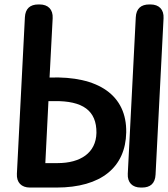

<svg xmlns="http://www.w3.org/2000/svg" viewBox="-20 -806 758 864"><path d="M548 -210C551 -377 423 -465 203 -457L217 -724C219 -763 197 -786 158 -786H153C115 -786 94 -767 92 -728L56 -24C54 15 76 38 115 38H234C436 38 545 -54 548 -210ZM184 -72 198 -351H223C353 -353 415 -308 414 -208C412 -118 342 -72 239 -72ZM614 38H619C657 38 678 19 680 -20L716 -724C718 -763 696 -786 657 -786H652C614 -786 593 -767 591 -728L555 -24C553 15 575 38 614 38Z"/></svg>

Font: 寒蝉团圆体 Round
Style: Regular
Weight: 500
Designer: 寒蝉字型
Version: Version 2.700;Glyphs 3.1.1 (3135)